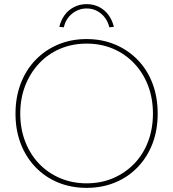

<svg xmlns="http://www.w3.org/2000/svg" viewBox="-20 -899 838 929"><path d="M55 -349Q55 -428 80 -494Q105 -560 151.5 -608.5Q198 -657 261 -683.5Q324 -710 399 -710Q474 -710 537 -683.5Q600 -657 646.5 -609Q693 -561 718 -495Q743 -429 743 -349Q743 -270 718 -204.5Q693 -139 646.5 -90.5Q600 -42 537 -16Q474 10 399 10Q324 10 261 -16Q198 -42 151.5 -90.5Q105 -139 80 -204.5Q55 -270 55 -349ZM720 -349Q720 -423 696.5 -484.5Q673 -546 629.5 -592Q586 -638 527.5 -663Q469 -688 399 -688Q330 -688 271 -663Q212 -638 169 -592Q126 -546 102 -484.5Q78 -423 78 -349Q78 -276 102 -214Q126 -152 169 -107Q212 -62 271 -37Q330 -12 399 -12Q469 -12 527.5 -37Q586 -62 629.5 -107Q673 -152 696.5 -214Q720 -276 720 -349ZM267 -769Q275 -802 293 -826.5Q311 -851 338.5 -865Q366 -879 399 -879Q433 -879 460 -865Q487 -851 505 -826.5Q523 -802 531 -769L509 -767Q499 -808 469 -833Q439 -858 399 -858Q360 -858 329 -833Q298 -808 289 -767Z"/></svg>

Font: Mach Thin
Style: Regular
Weight: 250
Version: Version 1.002